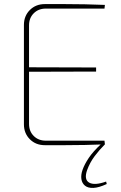

<svg xmlns="http://www.w3.org/2000/svg" viewBox="-20 -710 591 939"><path d="M199 -690Q248 -690 297 -690Q346 -690 395 -689Q444 -688 493 -686L491 -668H204Q168 -668 145 -645Q122 -622 122 -586V-104Q122 -68 145 -45Q168 -22 204 -22H491L493 -4Q444 -2 395 -1Q346 0 297 0Q248 0 199 0Q155 0 126 -29Q97 -58 97 -102V-588Q97 -632 126 -661Q155 -690 199 -690ZM114 -381 450 -380V-360L114 -359ZM475 -6 493 -4Q466 23 443 53.5Q420 84 406 122Q390 168 416 183Q442 198 499 178L502 190Q463 208 436.5 209Q410 210 395.5 198Q381 186 378 165.5Q375 145 384 120Q393 94 414 62.5Q435 31 475 -6Z"/></svg>

Font: Exo 2 Thin
Style: Regular
Weight: 250
Designer: Natanael Gama
Foundry: Natanael Gama
Version: Version 2.010